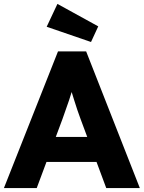

<svg xmlns="http://www.w3.org/2000/svg" viewBox="-21 -963 736 983"><path d="M-1 0 276 -700H420L695 0H523L391 -355Q383 -376 375 -400Q367 -424 359 -449.5Q351 -475 343.5 -499.5Q336 -524 331 -545L361 -546Q355 -521 347.5 -497Q340 -473 332.5 -449.5Q325 -426 316 -402.5Q307 -379 299 -354L167 0ZM131 -134 184 -262H506L558 -134ZM445 -748 218 -826 273 -943 482 -828Z"/></svg>

Font: Our Lexend
Style: Bold
Weight: 700
Designer: Bonnie Shaver-Troup, Thomas Jockin
Foundry: Lexend
Version: Version 1.007